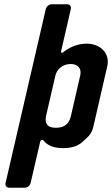

<svg xmlns="http://www.w3.org/2000/svg" viewBox="-20 -687 524 897"><path d="M265 -446 311 -645C314 -657 306 -667 294 -667H221C209 -667 197 -657 194 -645L6 168C3 180 11 190 23 190H96C108 190 120 180 123 168L168 -26C170 -33 180 -36 183 -31C201 -7 232 5 275 5C313 5 343 -4 364 -23C400 -55 409 -63 418 -103L481 -377C495 -436 451 -483 385 -483C338 -483 300 -463 274 -442C269 -438 264 -441 265 -446ZM310 -388C345 -388 362 -366 355 -335L312 -148C305 -116 288 -90 242 -90C197 -90 188 -114 196 -149L239 -335C245 -361 271 -388 310 -388Z"/></svg>

Font: DIN Rundschrift
Style: BreitKursiv
Weight: 400
Width: 7
Version: Version 1.027